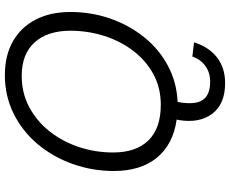

<svg xmlns="http://www.w3.org/2000/svg" viewBox="-100 -660 968 809"><g transform="rotate(-90 384.5 -256.0)"><path d="M438 208Q350 208 309 153.5Q268 99 283 11L285 4Q180 -11 124 -79.5Q68 -148 68 -261Q68 -351 97.5 -434Q127 -517 181 -581.5Q235 -646 309.5 -683Q384 -720 472 -720Q555 -720 614.5 -686Q674 -652 706 -590Q738 -528 738 -444Q738 -356 710.5 -276.5Q683 -197 632.5 -134Q582 -71 512.5 -33.5Q443 4 359 8L358 13Q346 83 367.5 114Q389 145 444 145Q483 145 511 124.5Q539 104 550 70L610 77Q591 139 547 173.5Q503 208 438 208ZM347 -63Q419 -63 476.5 -94.5Q534 -126 575 -180Q616 -234 637.5 -302.5Q659 -371 659 -444Q659 -540 610 -594.5Q561 -649 469 -649Q396 -649 336.5 -617Q277 -585 234.5 -531Q192 -477 169 -408Q146 -339 146 -264Q146 -167 197 -115Q248 -63 347 -63Z"/></g></svg>

Font: Livvic
Style: Italic
Weight: 400
Italic angle: -10°
Designer: Jacques Le Bailly, Baron von Fonthausen
Version: Version 1.001; ttfautohint (v1.8.2)